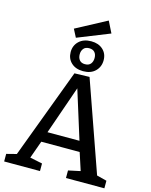

<svg xmlns="http://www.w3.org/2000/svg" viewBox="-155 -1202 1021 1299"><g transform="rotate(15 355.0 -552.0)"><path d="M255 -53V0H4V-53L74 -71L309 -699L414 -702L636 -71L706 -53V0H437V-53L521 -71L481 -194H212L168 -71ZM236 -267H460L354 -606ZM256 -934 227 -990 441 -1104 481 -1024ZM361 -728Q309 -728 278 -757Q247 -786 247 -832Q247 -878 278.5 -908Q310 -938 364 -938Q415 -938 446 -909.5Q477 -881 477 -835Q477 -789 446 -758.5Q415 -728 361 -728ZM361 -777Q388 -777 401 -793Q414 -809 414 -834Q414 -859 401 -874Q388 -889 362 -889Q336 -889 323 -873Q310 -857 310 -833Q310 -808 323 -792.5Q336 -777 361 -777Z"/></g></svg>

Font: Bitter Medium
Style: Regular
Weight: 500
Designer: Sol Matas, and Bitter project Authors
Foundry: Sol Matas
Version: Version 2.001